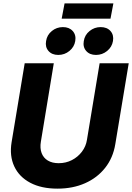

<svg xmlns="http://www.w3.org/2000/svg" viewBox="-20 -1100 778 1131"><path d="M318.4 11.2Q223.6 11.2 158.2 -23.4Q92.8 -58.1 64 -119.9Q35.2 -181.6 48.3 -262.2L125.5 -727.5H296.9L220.7 -265.1Q214.4 -227.1 225.1 -198.5Q235.8 -169.9 261.7 -154.3Q287.6 -138.7 325.7 -138.7Q368.2 -138.7 403.6 -157Q439 -175.3 462.6 -206.5Q486.3 -237.8 492.2 -276.4L566.9 -727.5H738.3L659.2 -251Q646 -170.4 599.6 -111.6Q553.2 -52.7 481.2 -20.8Q409.2 11.2 318.4 11.2ZM545.4 -776.4Q508.3 -776.4 487.8 -799.8Q467.3 -823.2 473.6 -858.4Q479 -894 507.6 -917.2Q536.1 -940.4 572.8 -940.4Q610.4 -940.4 630.9 -917.2Q651.4 -894 645.5 -858.4Q639.6 -823.2 611.1 -799.8Q582.5 -776.4 545.4 -776.4ZM323.2 -776.4Q286.1 -776.4 265.6 -799.8Q245.1 -823.2 251.5 -858.4Q256.8 -894 285.2 -917.2Q313.5 -940.4 350.6 -940.4Q387.7 -940.4 408.4 -917.2Q429.2 -894 423.3 -858.4Q417.5 -823.2 388.9 -799.8Q360.4 -776.4 323.2 -776.4ZM647.9 -1080.1 630.9 -990.2H343.3L360.4 -1080.1Z"/></svg>

Font: Inter 28pt ExtraBold
Style: Italic
Weight: 800
Italic angle: -9.3988°
Designer: Rasmus Andersson
Foundry: rsms
Version: Version 4.001;git-66647c0bb